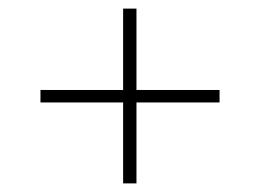

<svg xmlns="http://www.w3.org/2000/svg" viewBox="-20 -573 604 446"><path d="M490 -335H297V-147H266V-335H74V-364H266V-553H297V-364H490Z"/></svg>

Font: Montserrat Alternates ExLight
Style: Regular
Weight: 275
Designer: Julieta Ulanovsky
Foundry: Julieta Ulanovsky
Version: Version 7.200